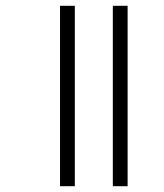

<svg xmlns="http://www.w3.org/2000/svg" viewBox="-20 -642 565 662"><path d="M369 -622V0H420V-622ZM187 -622V0H238V-622Z"/></svg>

Font: Noto Sans Condensed Light
Style: Italic
Weight: 300
Width: 3
Italic angle: -12°
Designer: Monotype Design Team
Foundry: Monotype Imaging Inc.
Version: Version 2.013